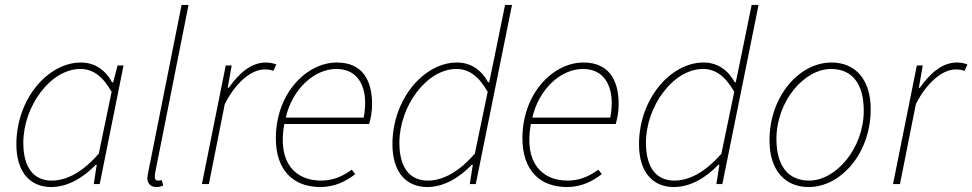

<svg xmlns="http://www.w3.org/2000/svg" viewBox="-20 -742 3920 774"><path d="M186 12C254 12 316 -26 366 -78H370L358 0H382L478 -478H454L436 -410H432C406 -458 364 -490 306 -490C174 -490 46 -344 46 -160C46 -48 102 12 186 12ZM188 -14C118 -14 74 -64 74 -166C74 -314 184 -464 304 -464C352 -464 392 -438 430 -372L378 -122C318 -54 254 -14 188 -14Z M610 12C622 12 628 10 638 6L632 -16C624 -14 622 -14 618 -14C608 -14 604 -20 604 -28C604 -32 604 -38 606 -48L740 -722H712L578 -50C576 -40 574 -30 574 -24C574 0 590 12 610 12Z M794 0H822L886 -322C930 -410 994 -462 1046 -462C1064 -462 1074 -460 1082 -456L1094 -482C1080 -488 1064 -490 1052 -490C990 -490 942 -444 902 -388H898L914 -478H890Z M1272 12C1330 12 1376 -12 1412 -40L1398 -58C1362 -32 1324 -14 1274 -14C1174 -14 1097 -82 1126 -242H1468C1474 -262 1480 -290 1480 -322C1480 -420 1440 -490 1338 -490C1216 -490 1092 -366 1092 -184C1092 -56 1162 12 1272 12ZM1132 -268C1158 -382 1246 -464 1336 -464C1422 -464 1452 -396 1452 -328C1452 -306 1450 -288 1446 -268Z M1702 12C1770 12 1832 -26 1882 -78H1886L1874 0H1898L2044 -722H2016L1972 -506L1952 -410H1948C1922 -458 1880 -490 1822 -490C1690 -490 1562 -344 1562 -160C1562 -48 1618 12 1702 12ZM1704 -14C1634 -14 1590 -64 1590 -166C1590 -314 1700 -464 1820 -464C1868 -464 1908 -438 1946 -372L1894 -122C1834 -54 1770 -14 1704 -14Z M2266 12C2324 12 2370 -12 2406 -40L2392 -58C2356 -32 2318 -14 2268 -14C2168 -14 2091 -82 2120 -242H2462C2468 -262 2474 -290 2474 -322C2474 -420 2434 -490 2332 -490C2210 -490 2086 -366 2086 -184C2086 -56 2156 12 2266 12ZM2126 -268C2152 -382 2240 -464 2330 -464C2416 -464 2446 -396 2446 -328C2446 -306 2444 -288 2440 -268Z M2696 12C2764 12 2826 -26 2876 -78H2880L2868 0H2892L3038 -722H3010L2966 -506L2946 -410H2942C2916 -458 2874 -490 2816 -490C2684 -490 2556 -344 2556 -160C2556 -48 2612 12 2696 12ZM2698 -14C2628 -14 2584 -64 2584 -166C2584 -314 2694 -464 2814 -464C2862 -464 2902 -438 2940 -372L2888 -122C2828 -54 2764 -14 2698 -14Z M3240 12C3370 12 3490 -124 3490 -302C3490 -422 3428 -490 3332 -490C3202 -490 3082 -354 3082 -176C3082 -56 3144 12 3240 12ZM3242 -14C3158 -14 3110 -72 3110 -182C3110 -334 3222 -464 3330 -464C3414 -464 3462 -406 3462 -296C3462 -144 3350 -14 3242 -14Z M3580 0H3608L3672 -322C3716 -410 3780 -462 3832 -462C3850 -462 3860 -460 3868 -456L3880 -482C3866 -488 3850 -490 3838 -490C3776 -490 3728 -444 3688 -388H3684L3700 -478H3676Z"/></svg>

Font: Source Sans Pro ExtraLight
Style: Italic
Weight: 200
Italic angle: -11°
Designer: Paul D. Hunt
Foundry: Adobe Systems Incorporated
Version: Version 3.006;hotconv 1.0.111;makeotfexe 2.5.65597